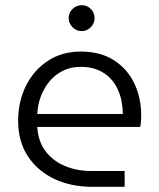

<svg xmlns="http://www.w3.org/2000/svg" viewBox="-20 -721 613 741"><path d="M336 0Q254 0 189.5 -30.5Q125 -61 87.5 -118Q50 -175 50 -255Q50 -329 80 -389.5Q110 -450 164.5 -486Q219 -522 292 -522Q367 -522 419 -489Q471 -456 498 -400Q525 -344 525 -274Q525 -264 524 -252Q523 -240 521 -231H124Q127 -175 156 -137Q185 -99 231.5 -80Q278 -61 332 -61H461V0ZM124 -281H454Q454 -301 450 -325.5Q446 -350 435.5 -374Q425 -398 406.5 -418Q388 -438 359.5 -450.5Q331 -463 290 -463Q252 -463 221 -447Q190 -431 169 -404.5Q148 -378 136.5 -346Q125 -314 124 -281ZM295 -601Q275 -601 260 -616Q245 -631 245 -651Q245 -672 260 -686.5Q275 -701 295 -701Q316 -701 330.5 -686.5Q345 -672 345 -651Q345 -631 330.5 -616Q316 -601 295 -601Z"/></svg>

Font: MuseoModerno Thin Light
Style: Regular
Weight: 300
Version: Version 1.003